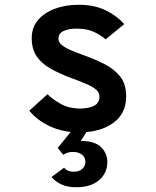

<svg xmlns="http://www.w3.org/2000/svg" viewBox="-20 -543 656 805"><path d="M311 12Q244.5 12 190 -13.2Q135.5 -38.5 103 -79L179 -148Q200 -127 234.5 -107.5Q269 -88 317 -88Q351.5 -88 374.2 -99.5Q397 -111 397 -138Q397 -155 383 -167.2Q369 -179.5 342 -191Q315 -202.5 276 -217Q227.5 -235 190.8 -256Q154 -277 133.5 -307.2Q113 -337.5 113 -383Q113 -427.5 139.2 -458.8Q165.5 -490 210.2 -506.5Q255 -523 310 -523Q376 -523 423.5 -499.5Q471 -476 501 -442L423 -378Q403.5 -395.5 374 -409.2Q344.5 -423 301 -423Q268 -423 246.5 -413Q225 -403 225 -381Q225 -365.5 239.8 -353.8Q254.5 -342 279.5 -331.5Q304.5 -321 335 -310Q379 -294 418.8 -274Q458.5 -254 483.8 -222.2Q509 -190.5 509 -139Q509 -67 454.8 -27.5Q400.5 12 311 12ZM300 242Q262 242 236.5 229.8Q211 217.5 196 199L249 160Q255 168 265 172.5Q275 177 289 177Q311.5 177 324.8 165.2Q338 153.5 338 135Q338 117 323.8 105.5Q309.5 94 286 94Q263 94 245 106L222 77L293 -10H355L319 48Q377.5 48 403.8 74Q430 100 430 136Q430 182.5 395.5 212.2Q361 242 300 242Z"/></svg>

Font: Overpass Mono Light
Style: Regular
Weight: 300
Monospace: yes
Designer: Delve Withrington, Dave Bailey
Foundry: Delve Fonts LLC
Version: Version 4.000